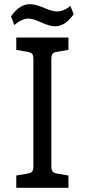

<svg xmlns="http://www.w3.org/2000/svg" viewBox="-20 -900 406 920"><path d="M116 -811Q86 -811 48 -780L33 -822Q74 -880 123 -880Q150 -880 191 -862.5Q232 -845 251 -845Q286 -845 317 -872L333 -832Q293 -774 244 -774Q219 -774 178 -792.5Q137 -811 116 -811ZM308 -59V0H58V-59L111 -68Q129 -71 134.5 -78.5Q140 -86 140 -106V-614Q140 -634 134.5 -641.5Q129 -649 111 -652L58 -661V-720H308V-661L255 -652Q237 -649 231.5 -641.5Q226 -634 226 -614V-106Q226 -86 231.5 -78.5Q237 -71 255 -68Z"/></svg>

Font: Enriqueta
Style: Regular
Weight: 400
Designer: Viviana Monsalve, Gustavo Ibarra
Foundry: Viviana Monsalve, Gustavo Ibarra
Version: Version 1.002